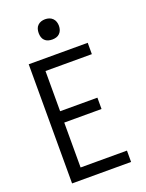

<svg xmlns="http://www.w3.org/2000/svg" viewBox="-173 -1031 845 1113"><g transform="rotate(-20 250.0 -474.0)"><path d="M72 0V-735H436V-665H150V-417H380V-347H150V-70H436V0ZM250 -823Q237 -823 225 -826.5Q213 -830 204 -839Q195 -848 191.5 -860Q188 -872 188 -885Q188 -898 191.5 -910Q195 -922 204 -931Q213 -940 225 -944Q237 -948 250 -948Q263 -948 275 -944Q287 -940 296 -931Q305 -922 309 -910Q313 -898 313 -885Q313 -872 309 -860Q305 -848 296 -839Q287 -830 275 -826.5Q263 -823 250 -823Z"/></g></svg>

Font: Iosevka Curly
Style: Regular
Weight: 400
Monospace: yes
Designer: Belleve Invis
Foundry: Belleve Invis
Version: Version 22.1.2; ttfautohint (v1.8.4)